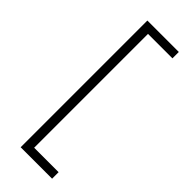

<svg xmlns="http://www.w3.org/2000/svg" viewBox="-262 -730 855 855"><g transform="rotate(45 165.5 -303.0)"><path d="M90 96V-702H288V-662H134V55H288V96Z"/></g></svg>

Font: Outfit ExtraLight
Style: Regular
Weight: 200
Designer: Rodrigo Fuenzalida
Foundry: fragTYPE
Version: Version 1.100; ttfautohint (v1.8.4.7-5d5b);gftools[0.9.27]